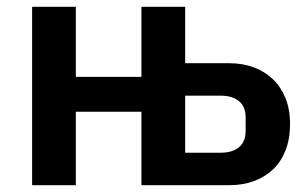

<svg xmlns="http://www.w3.org/2000/svg" viewBox="-20 -542 898 562"><path d="M74 -522H202V-317H394V-522H522V-357H651Q690 -357 722.5 -345Q755 -333 778.5 -310.5Q802 -288 815.5 -255Q829 -222 829 -179Q829 -136 816 -102.5Q803 -69 779.5 -46.5Q756 -24 723.5 -12Q691 0 652 0H394V-215H202V0H74ZM626 -95Q660 -95 679.5 -111Q699 -127 699 -159V-198Q699 -230 679.5 -246Q660 -262 626 -262H522V-95Z"/></svg>

Font: IBM Plex Sans SmBld
Style: Regular
Weight: 600
Designer: Mike Abbink, Paul van der Laan, Pieter van Rosmalen
Foundry: Bold Monday
Version: Version 3.005